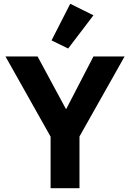

<svg xmlns="http://www.w3.org/2000/svg" viewBox="-20 -997 689 1017"><path d="M401 0H248V-273L9 -698H179L329 -420H331L475 -698H640L401 -274ZM475 -916 341 -740 253 -783 352 -977Z"/></svg>

Font: IBM Plex Sans
Style: Bold
Weight: 700
Designer: Mike Abbink, Paul van der Laan, Pieter van Rosmalen
Foundry: Bold Monday
Version: Version 3.201